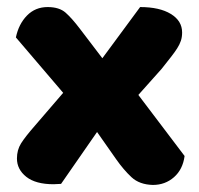

<svg xmlns="http://www.w3.org/2000/svg" viewBox="-20 -513 563 544"><path d="M25 -407Q33 -445 56.5 -469Q80 -493 115 -493Q148 -493 166 -477Q184 -461 206 -432L270 -348L377 -493Q432 -493 464 -473.5Q496 -454 496 -421Q496 -408 492.5 -397.5Q489 -387 482 -376Q475 -365 464 -351Q453 -337 438 -318L372 -244L503 -71Q498 -33 473 -11Q448 11 413 11Q375 10 352.5 -11Q330 -32 309 -62L255 -139L153 8Q148 8 142 8.5Q136 9 132 9Q81 9 54.5 -12Q28 -33 28 -64Q28 -88 39.5 -106.5Q51 -125 79 -157L159 -250Z"/></svg>

Font: Baloo Paaji
Style: Regular
Weight: 400
Designer: Shuchita Grover and Ek Type
Foundry: Ek Type
Version: Version 1.443;PS 1.000;hotconv 16.6.51;makeotf.lib2.5.65220;